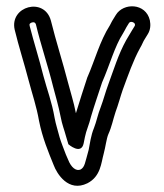

<svg xmlns="http://www.w3.org/2000/svg" viewBox="-20 -551 526 615"><path d="M27 -456C40 -402 57 -350 71 -296C84 -247 97 -210 105 -164C116 -109 135 -64 152 -22C162 5 199 66 260 36C303 14 304 -30 312 -58C318 -80 321 -107 327 -121C338 -145 342 -168 350 -192C359 -216 366 -243 373 -263C390 -309 407 -358 428 -396C437 -411 437 -416 445 -428L453 -441C462 -455 463 -471 460 -486C447 -542 375 -543 351 -503L343 -490C337 -481 334 -473 332 -470C300 -420 283 -356 261 -306C261 -305 260 -305 260 -304C249 -270 235 -228 224 -191C224 -189 224 -191 223 -189C216 -225 206 -255 198 -286C181 -352 159 -420 143 -485C122 -562 10 -531 27 -456ZM75 -468C73 -475 77 -477 82 -479C89 -481 93 -479 95 -473C111 -406 134 -339 150 -274C159 -240 167 -213 174 -178C179 -151 186 -135 191 -116C194 -107 196 -98 199 -89C199 -89 240 -53 248 -92L252 -112C256 -133 265 -150 272 -179C282 -213 296 -253 307 -287C332 -344 347 -402 374 -444C379 -452 381 -457 385 -464L393 -477C398 -485 411 -479 412 -474C413 -470 412 -469 411 -467L403 -454C393 -438 391 -433 384 -422C359 -377 344 -327 327 -281C318 -257 311 -230 303 -209C293 -184 289 -161 281 -141C271 -117 268 -91 264 -71C252 -29 252 -16 238 -8C224 -2 208 -14 198 -40C196 -45 193 -52 191 -56C185 -72 175 -97 171 -111C165 -135 159 -151 155 -173C146 -225 131 -263 119 -308C105 -364 88 -417 75 -468Z"/></svg>

Font: Electronic
Style: Outline
Weight: 700
Version: Version 1.011